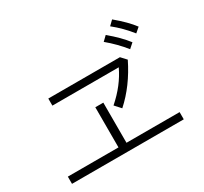

<svg xmlns="http://www.w3.org/2000/svg" viewBox="-158 -1080 1315 1238"><g transform="rotate(-30 500.0 -461.5)"><path d="M191.4 -567.4V-620.1H724.6L760.7 -581.1Q685.5 -427.7 573.2 -327.1L533.2 -371.1Q635.7 -460.9 685.5 -567.4ZM48.8 -67.4V-121.1H425.8V-419.9H485.4V-121.1H880.9V-67.4ZM769.5 -824.2 802.7 -856.4Q884.8 -788.1 927.7 -730.5L892.6 -700.2Q836.9 -770.5 769.5 -824.2ZM683.6 -757.8 716.8 -790Q794.9 -725.6 842.8 -663.1L807.6 -631.8Q752.9 -700.2 683.6 -757.8Z"/></g></svg>

Font: Gothic A1 Light
Style: Regular
Weight: 300
Version: Version 2.50